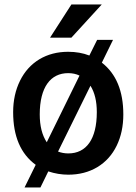

<svg xmlns="http://www.w3.org/2000/svg" viewBox="-20 -769 606 856"><path d="M203.1 -601.1H298.3L433.6 -749H298.3ZM38.6 -269C38.6 -161.1 72.3 -83 139.2 -34.2L89.4 66.9H160.2L195.3 -4.9C224.6 4.9 254.4 9.8 284.7 9.8C333.5 9.8 376.5 -1.5 414.1 -23.9C451.2 -46.4 480 -78.1 500 -119.1C520 -160.2 529.8 -206.5 529.8 -258.8C529.8 -362.8 498 -439.9 434.1 -489.7L483.9 -591.3H413.1L378.4 -521.5C349.6 -532.7 318.4 -538.1 283.7 -538.1C235.4 -538.1 192.9 -526.9 155.8 -504.9C118.7 -482.4 89.8 -450.7 69.3 -409.2C48.8 -367.7 38.6 -320.8 38.6 -269ZM157.2 -258.8C157.2 -381.3 206.1 -442.9 283.7 -442.9C302.2 -442.9 319.3 -439.5 334.5 -432.1L188.5 -134.8C167.5 -166.5 157.2 -208 157.2 -258.8ZM411.6 -269C411.6 -148.4 364.7 -85 284.7 -85C268.1 -85 252.9 -87.9 238.8 -93.3L383.3 -386.7C402.3 -356.4 411.6 -317.4 411.6 -269Z"/></svg>

Font: Roboto Medium
Style: Regular
Weight: 500
Designer: Google
Version: Version 2.137; 2017